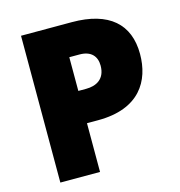

<svg xmlns="http://www.w3.org/2000/svg" viewBox="-106 -808 844 902"><g transform="rotate(-15 316.0 -357.0)"><path d="M324 -714H77V0H270V-237H324C527 -237 595 -357 595 -487C595 -632 505 -714 324 -714ZM320 -558C376 -558 402 -527 402 -482C402 -417 358 -394 308 -394H270V-558Z"/></g></svg>

Font: Noto Sans Sinhala Black
Style: Regular
Weight: 900
Designer: Jelle Bosma - Monotype Design Team
Foundry: Monotype Imaging Inc.
Version: Version 2.006